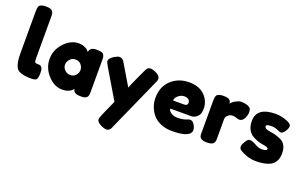

<svg xmlns="http://www.w3.org/2000/svg" viewBox="-107 -1291 3259 2043"><g transform="rotate(20 1523.0 -269.5)"><path d="M40 -211Q40 -104 68 -55Q90 -15 168 -4Q266 8 292 -10Q312 -24 312 -87Q312 -144 292 -158Q281 -166 275 -167Q270 -168 248 -168Q227 -168 221 -178Q215 -187 215 -223V-686Q215 -713 214 -721Q213 -730 204 -748Q189 -775 128 -775Q64 -775 50 -748Q44 -736 42 -722Q40 -706 40 -687Z M709 -471Q701 -482 691 -492Q681 -502 652 -514Q624 -526 590 -526Q501 -526 427 -448Q352 -368 352 -265Q352 -161 426 -81Q499 -2 587 -2Q672 -2 710 -55Q713 -29 732 -16Q751 -2 805 -2Q859 -2 873 -28Q881 -43 882 -55Q883 -62 883 -89V-439Q883 -466 882 -474Q880 -485 873 -500Q865 -515 846 -521Q827 -527 788 -527Q715 -527 709 -471ZM552 -324Q576 -352 616 -352Q655 -352 679 -324Q702 -295 702 -264Q702 -231 678 -204Q653 -177 616 -177Q579 -177 553 -204Q527 -230 527 -263Q527 -296 552 -324Z M1453 -521Q1420 -535 1398 -535Q1375 -535 1361 -518Q1351 -505 1350 -501L1297 -387Q1247 -278 1243 -263Q1197 -339 1149 -421Q1136 -444 1121.5 -467.5Q1107 -491 1101 -501Q1095 -511 1094 -514Q1086 -523 1076 -530Q1063 -538 1045 -538Q1027 -538 992 -518Q938 -486 938 -454Q938 -439 958 -405L1157 -70Q1061 136 1061 159Q1061 195 1120 221Q1155 236 1173 236Q1191 236 1203 227Q1215 218 1221 208Q1222 207 1226.5 197Q1231 187 1234 179L1496 -407L1497 -409Q1498 -411 1500 -415Q1502 -419 1504 -424Q1512 -442 1512 -458Q1512 -495 1453 -521Z M2075 -327Q2075 -388 2041 -440Q1976 -538 1837 -538Q1715 -538 1634 -463Q1552 -387 1552 -261Q1552 -161 1615 -80Q1646 -39 1705 -13Q1763 13 1836 13Q2049 13 2049 -76Q2049 -96 2036 -122Q2013 -167 1981 -167Q1966 -167 1941 -156L1930 -152Q1897 -140 1839 -140Q1805 -140 1773 -159Q1740 -178 1740 -206H1977Q2013 -206 2045 -236Q2075 -264 2075 -327ZM1738 -297Q1738 -327 1770 -354Q1802 -380 1835 -380Q1866 -380 1885 -366Q1902 -352 1902 -329Q1902 -297 1864 -297Z M2498 -521Q2477 -527 2463 -530Q2441 -532 2424 -532Q2401 -532 2369 -515Q2338 -499 2329 -488Q2317 -476 2314 -471Q2314 -487 2303 -504Q2288 -527 2228 -527Q2164 -527 2150 -500Q2144 -489 2142 -475Q2140 -459 2140 -440V-89V-60Q2142 -30 2158 -17Q2180 0 2227 0Q2290 0 2305 -26Q2314 -44 2315 -53Q2316 -60 2316 -87V-297Q2316 -324 2340 -343Q2362 -362 2390 -362Q2416 -362 2434 -354Q2452 -346 2468 -346Q2503 -346 2523 -384Q2542 -421 2542 -454Q2542 -486 2530 -501Q2515 -516 2498 -521Z M2601 -47Q2690 9 2787 9Q2884 9 2947 -22Q2983 -41 3002 -77Q3021 -112 3021 -165Q3021 -218 3002 -252Q2983 -286 2953 -300Q2894 -330 2825 -338Q2757 -347 2757 -377Q2757 -399 2816 -399Q2854 -399 2887 -384Q2918 -369 2931 -369Q2953 -369 2976 -404Q2998 -438 2998 -463Q2998 -486 2963 -503Q2889 -537 2817 -537Q2600 -537 2600 -379Q2600 -325 2619 -288Q2639 -249 2667 -231Q2729 -193 2792 -184Q2859 -175 2859 -156Q2859 -132 2798 -132Q2763 -132 2722 -157Q2680 -181 2656 -181Q2631 -181 2620 -164Q2582 -111 2582 -85Q2582 -59 2601 -47Z"/></g></svg>

Font: FredokaOneMacrons
Style: Regular
Weight: 500
Designer: ""
Foundry: ""
Version: ""